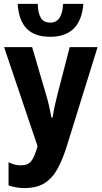

<svg xmlns="http://www.w3.org/2000/svg" viewBox="-20 -956 522 986"><path d="M481 -713.9 324.2 -209Q301.8 -136.7 274.7 -87.9Q247.6 -39.1 207.5 -14.6Q167.5 9.8 105 9.8Q62.5 9.8 23.9 -3.9V-123Q54.2 -106.9 86.9 -106.9Q123 -106.9 140.1 -128.2Q157.2 -149.4 172.9 -205.1L1 -713.9H145L213.9 -479Q223.1 -449.2 230.5 -418.2Q237.8 -387.2 244.1 -352.1H250Q255.4 -386.7 261.2 -412.8Q267.1 -439 274.9 -470.2L337.9 -713.9ZM408.2 -936Q394 -767.1 238.8 -767.1Q157.2 -767.1 116.7 -809.3Q76.2 -851.6 70.8 -936H173.8Q175.3 -886.7 190.2 -863.3Q205.1 -839.8 238.8 -839.8Q299.3 -839.8 304.2 -936Z"/></svg>

Font: Open Sans Condensed
Style: Bold
Weight: 700
Width: 3
Designer: Monotype Design Team
Foundry: Monotype Imaging Inc.
Version: Version 3.003; ttfautohint (v1.8.4)